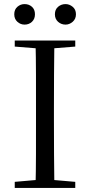

<svg xmlns="http://www.w3.org/2000/svg" viewBox="-20 -928 445 948"><path d="M101.3 -806.5Q81.2 -806.5 65.8 -820.4Q50.4 -834.4 50.4 -857.4Q50.4 -881.1 65.8 -894.4Q81.2 -907.8 101.3 -907.8Q123 -907.8 137.8 -894.4Q152.6 -881.1 152.6 -857.4Q152.6 -834.4 137.8 -820.4Q123 -806.5 101.3 -806.5ZM303.7 -806.5Q282.4 -806.5 266.7 -820.4Q251.1 -834.4 251.1 -857.4Q251.1 -881.1 266.7 -894.4Q282.4 -907.8 303.7 -907.8Q322.8 -907.8 338.9 -894.4Q355 -881.1 355 -857.4Q355 -834.4 338.9 -820.4Q322.8 -806.5 303.7 -806.5ZM52.8 0V-30.1L190.9 -42.1H212.5L351.6 -30.1V0ZM155.3 0Q157.5 -83.6 157.6 -167.7Q157.7 -251.7 157.7 -336.8V-391.1Q157.7 -476.1 157.6 -560.4Q157.5 -644.8 155.3 -728H248.5Q247.3 -645.2 246.8 -560.7Q246.3 -476.1 246.3 -391.1V-337Q246.3 -252.2 246.8 -168.1Q247.3 -84.1 248.5 0ZM52.8 -698V-728H351.6V-698L212.5 -686.9H190.9Z"/></svg>

Font: Source Han Serif JP VF
Style: Regular
Weight: 250
Designer: Ryoko NISHIZUKA 西塚涼子 (kana & ideographs); Frank Grießhammer (Latin, Greek & Cyrillic); Wenlong ZHANG 张文龙 (bopomofo); San
Foundry: Adobe
Version: Version 2.001;hotconv 1.1.0;makeotfexe 2.6.0